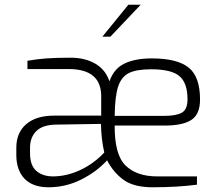

<svg xmlns="http://www.w3.org/2000/svg" viewBox="-20 -786 930 812"><path d="M49 -131V-161Q49 -225 91 -261Q133 -297 209 -297H408V-379Q408 -494 270 -494H96V-529Q136 -536 176 -539Q216 -542 279 -542Q339 -542 382.5 -517Q426 -492 443 -442Q461 -495 506 -517Q551 -539 622 -539Q729 -539 777.5 -500.5Q826 -462 826 -365Q826 -303 789.5 -279Q753 -255 677 -255H465Q464 -132 511 -86Q558 -40 645 -40H813V-5Q731 6 625 6Q546 6 502.5 -25.5Q459 -57 433 -108Q388 -59 323 -26.5Q258 6 185 6Q119 6 84 -30Q49 -66 49 -131ZM676 -296Q725 -296 749 -309.5Q773 -323 773 -366Q773 -435 739 -464Q705 -493 619 -493Q557 -493 525 -477Q493 -461 479.5 -419.5Q466 -378 465 -296ZM421 -141Q408 -198 407 -262L217 -259Q160 -258 133.5 -231.5Q107 -205 107 -161V-138Q107 -86 134 -63Q161 -40 204 -40Q261 -40 318.5 -66.5Q376 -93 421 -141ZM523 -766H575L447 -631H413Z"/></svg>

Font: Exo Light
Style: Regular
Weight: 300
Designer: Natanael Gama
Foundry: Natanael Gama
Version: Version 1.500; ttfautohint (v1.6)